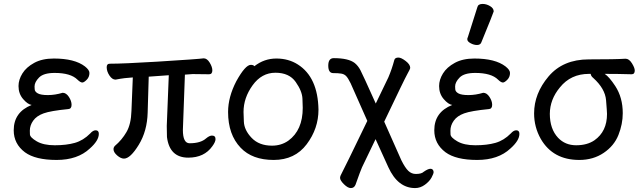

<svg xmlns="http://www.w3.org/2000/svg" viewBox="-20 -790 3262 977"><path d="M268.1 23.9Q160.2 23.9 106.9 -15.1Q49.8 -58.1 49.8 -127Q49.8 -219.7 141.1 -255.9Q121.1 -258.8 97.7 -285.9Q74.2 -313 74.2 -352.1Q74.2 -384.3 94 -416.3Q113.8 -448.2 154.3 -470.2Q194.8 -492.2 253.9 -492.2Q359.9 -492.2 412.1 -452.1Q435.1 -434.1 435.1 -418.9Q435.1 -397.9 421.1 -384Q407.2 -370.1 398.9 -370.1Q389.2 -370.1 374 -384.8Q339.8 -418.9 257.8 -418.9Q201.7 -418.9 178.7 -395.5Q155.8 -372.1 155.8 -350.1Q155.8 -348.1 156.5 -335.7Q157.2 -323.2 172.6 -314.7Q188 -306.2 223.9 -306.2Q259.8 -306.2 298.8 -317.9Q316.9 -317.9 330.6 -296.9Q344.2 -275.9 344.2 -256.8Q344.2 -235.8 327.1 -234.9Q237.3 -226.1 201.7 -213.1Q166 -200.2 148.9 -176Q131.8 -151.9 131.8 -125Q131.8 -122.1 132.3 -106.4Q132.8 -90.8 167 -70.8Q201.2 -50.8 258.8 -50.8Q317.9 -50.8 360.8 -63Q403.8 -75.2 439 -110.8Q453.1 -127 466.8 -127Q482.9 -127 482.9 -108.9Q482.9 -74.7 437 -34.2Q375 23.9 268.1 23.9Z M610.8 17.1Q594.7 17.1 576.2 1Q557.6 -15.1 557.6 -30.8Q557.6 -40.5 564.9 -47.9Q600.1 -77.6 623.5 -117.9Q647 -158.2 648.9 -226.1L655.8 -396Q605 -392.1 592.3 -389.2Q579.6 -386.2 567.9 -384.8Q550.8 -384.8 536.9 -405.8Q522.9 -426.8 522.9 -448.2Q522.9 -466.3 539.6 -465.8Q608.4 -465.8 777.8 -476.1Q990.7 -489.3 1016.6 -493.2Q1033.7 -493.2 1047.1 -471.2Q1060.5 -449.2 1060.5 -432.1Q1060.5 -412.1 1043.9 -412.1L960 -413.1L920.9 -410.2L910.6 -128.9Q910.6 -61 944.8 -61Q1001 -61 1028.8 -85.9Q1045.9 -100.1 1058.6 -100.1Q1076.7 -100.1 1076.7 -82Q1076.7 -67.9 1060.5 -45.9Q1019.5 12.2 938 12.2Q842.8 12.2 829.6 -92.8Q828.6 -108.9 828.6 -148.9L838.9 -407.2L736.8 -399.9Q733.9 -312 731.4 -217.5Q729 -123 686 -53Q643.1 17.1 610.8 17.1Z M1364.3 -48.8Q1411.1 -48.8 1447.3 -74.2Q1520.5 -127.4 1520.5 -241.2Q1520.5 -249 1519 -287.6Q1517.6 -326.2 1484.6 -373Q1451.7 -419.9 1381.6 -419.9Q1311.5 -419.9 1265.4 -356Q1219.2 -292 1219.2 -220.2Q1219.2 -214.4 1220.9 -171.1Q1222.7 -127.9 1260.5 -88.4Q1298.3 -48.8 1364.3 -48.8ZM1372.6 23.9Q1263.7 23.9 1204.6 -38.1Q1140.6 -105 1140.6 -220.2Q1140.6 -296.4 1182.6 -377Q1228.5 -460 1256.3 -460Q1269.5 -460 1274.4 -453.1Q1324.2 -492.2 1386.2 -492.2Q1448.2 -492.2 1495.6 -461.9Q1597.7 -397 1600.6 -231.9Q1600.6 -135.7 1540.5 -55.9Q1480.5 23.9 1372.6 23.9Z M2092.3 167Q2004.4 167 1956.1 61L1891.1 -82L1822.3 61Q1814.5 78.1 1789.1 149.9Q1782.2 167 1765.1 167Q1750 167 1730.2 147.5Q1710.4 127.9 1710.4 115.2Q1710.4 105.5 1721.2 86.9Q1729 73.7 1849.1 -174.8L1764.2 -366.2Q1751 -393.1 1741.2 -403.1Q1731.4 -413.1 1716.3 -415.5Q1701.2 -418 1675.8 -418Q1650.4 -418 1650.4 -456.1Q1650.4 -494.1 1678.2 -494.1Q1753.4 -494.1 1785.2 -469.2Q1802.2 -455.1 1813.7 -433.6Q1825.2 -412.1 1892.1 -263.2L1956.1 -396Q1974.1 -438 1986.3 -483.9Q1989.3 -497.1 2007.3 -497.1Q2021.5 -497.1 2044.4 -479.5Q2067.4 -461.9 2067.4 -444.8Q2067.4 -439 2053.2 -414.1Q2039.1 -389.2 1935.1 -170.9L2022.5 25.9Q2041.5 64 2057.9 79.6Q2074.2 95.2 2096.2 95.2Q2125 95.2 2136.2 84Q2158.2 68.8 2170.4 68.8Q2184.6 68.8 2186.5 85Q2186.5 93.8 2176 113.3Q2165.5 132.8 2142.3 149.9Q2119.1 167 2092.3 167Z M2408.2 23.9Q2300.3 23.9 2247.1 -15.1Q2189.9 -58.1 2189.9 -127Q2189.9 -219.7 2281.2 -255.9Q2261.2 -258.8 2237.8 -285.9Q2214.4 -313 2214.4 -352.1Q2214.4 -384.3 2234.1 -416.3Q2253.9 -448.2 2294.4 -470.2Q2335 -492.2 2394 -492.2Q2500 -492.2 2552.2 -452.1Q2575.2 -434.1 2575.2 -418.9Q2575.2 -397.9 2561.3 -384Q2547.4 -370.1 2539.1 -370.1Q2529.3 -370.1 2514.2 -384.8Q2480 -418.9 2397.9 -418.9Q2341.8 -418.9 2318.8 -395.5Q2295.9 -372.1 2295.9 -350.1Q2295.9 -348.1 2296.6 -335.7Q2297.4 -323.2 2312.7 -314.7Q2328.1 -306.2 2364 -306.2Q2399.9 -306.2 2439 -317.9Q2457 -317.9 2470.7 -296.9Q2484.4 -275.9 2484.4 -256.8Q2484.4 -235.8 2467.3 -234.9Q2377.4 -226.1 2341.8 -213.1Q2306.2 -200.2 2289.1 -176Q2272 -151.9 2272 -125Q2272 -122.1 2272.5 -106.4Q2272.9 -90.8 2307.1 -70.8Q2341.3 -50.8 2398.9 -50.8Q2458 -50.8 2501 -63Q2543.9 -75.2 2579.1 -110.8Q2593.3 -127 2606.9 -127Q2623 -127 2623 -108.9Q2623 -74.7 2577.1 -34.2Q2515.1 23.9 2408.2 23.9ZM2407.2 -561Q2391.1 -561 2374.5 -570.1Q2357.9 -579.1 2357.9 -589.8Q2357.9 -597.7 2360.4 -600.1L2409.2 -753.9Q2413.1 -770 2436 -770Q2455.1 -770 2473.6 -759Q2492.2 -748 2492.2 -731.9Q2492.2 -728 2429.2 -574.2Q2424.3 -561 2407.2 -561Z M3004.9 -76.2Q3068.8 -121.1 3068.8 -210Q3068.8 -221.2 3064 -280Q3059.1 -338.9 2999 -393.1Q2986.8 -402.8 2985.8 -414.1H2977.1Q2884.3 -414.1 2829.1 -345.2Q2778.3 -284.2 2777.8 -210.9Q2777.8 -133.8 2819.8 -88.9Q2856 -50.8 2911.9 -50.8Q2967.8 -50.8 3004.9 -76.2ZM2927.7 23.9Q2793.9 23.9 2731.9 -83Q2697.8 -143.1 2697.8 -212.9Q2697.8 -314 2771.2 -400.9Q2844.7 -487.8 2976.1 -487.8Q3112.3 -487.8 3163.1 -491.2Q3181.2 -491.2 3195.6 -468Q3210 -444.8 3210 -431.2Q3210 -412.1 3193.8 -412.1Q3127 -414.1 3057.1 -414.1Q3080.1 -398.9 3110.8 -352.1Q3148.9 -293.9 3148.9 -213.9Q3148.9 -158.7 3127 -103.3Q3105 -47.9 3051.8 -12Q2998.5 23.9 2927.7 23.9Z"/></svg>

Font: LXGW WenKai Screen R
Style: Regular
Weight: 400
Designer: Fontworks Inc.
Version: Version 1.235;May 31, 2022